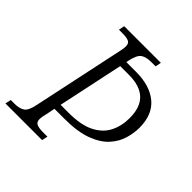

<svg xmlns="http://www.w3.org/2000/svg" viewBox="-212 -851 989 989"><g transform="rotate(45 282.0 -357.0)"><path d="M-20 0 -13 -32H14Q49 -32 69.5 -45.5Q90 -59 100 -111L205 -605Q208 -617 209.5 -628Q211 -639 211 -646Q211 -669 195.5 -675.5Q180 -682 151 -682H125L131 -714H398L392 -682H359Q324 -682 303.5 -668.5Q283 -655 272 -603L270 -591H341Q441 -591 499 -543Q557 -495 557 -399Q557 -362 545 -320Q533 -278 500.5 -241.5Q468 -205 407.5 -182Q347 -159 250 -159H178L168 -109Q161 -83 161 -68Q161 -45 177 -38.5Q193 -32 221 -32H254L247 0ZM245 -196Q333 -196 386 -222.5Q439 -249 462.5 -295Q486 -341 486 -399Q486 -478 445.5 -516Q405 -554 326 -554H262L186 -196Z"/></g></svg>

Font: Noto Serif Light
Style: Italic
Weight: 300
Italic angle: -12°
Designer: Monotype Design Team
Foundry: Monotype Imaging Inc.
Version: Version 2.013